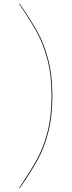

<svg xmlns="http://www.w3.org/2000/svg" viewBox="-20 -845 369 990"><path d="M250 -350Q250 -243 228.5 -161.5Q207 -80 173.5 -19.5Q140 41 82 125L79 124Q136 39 169.5 -21Q203 -81 224.5 -162.5Q246 -244 246 -350Q246 -457 224.5 -538Q203 -619 170 -679Q137 -739 79 -824L82 -825Q140 -741 173.5 -680.5Q207 -620 228.5 -538.5Q250 -457 250 -350Z"/></svg>

Font: FiraGO Four
Style: Regular
Weight: 100
Designer: bBox Type
Foundry: bBox Type GmbH
Version: Version 1.001